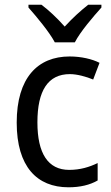

<svg xmlns="http://www.w3.org/2000/svg" viewBox="-20 -786 471 816"><path d="M213 -606H298C321 -651 376 -715 411 -754V-766H355C321 -739 290 -711 255 -673C223 -709 187 -743 156 -766H101V-754C137 -713 189 -651 213 -606ZM271 10C321 10 362 0 395 -19V-93C360 -76 321 -64 274 -64C184 -64 139 -134 139 -266C139 -401 184 -471 277 -471C308 -471 347 -460 376 -448L403 -519C372 -535 325 -546 276 -546C140 -546 51 -455 51 -265C51 -78 137 10 271 10Z"/></svg>

Font: Noto Sans Lao SemiCondensed
Style: Regular
Weight: 400
Width: 4
Designer: Monotype Design Team
Foundry: Monotype Imaging Inc.
Version: Version 2.004